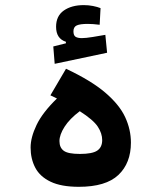

<svg xmlns="http://www.w3.org/2000/svg" viewBox="-20 -720 626 744"><path d="M285.6 3.9Q217.3 3.9 176 -15.9Q134.8 -35.6 116.7 -70.1Q98.6 -104.5 98.6 -148.4Q98.6 -187.5 121.6 -235.6Q144.5 -283.7 200.7 -338.4Q188.5 -344.2 175.3 -350.6L235.8 -453.6Q333.5 -407.7 388.2 -360.8Q442.9 -314 465.1 -265.9Q487.3 -217.8 487.3 -167.5Q487.3 -87.9 438.7 -42Q390.1 3.9 285.6 3.9ZM289.1 -289.1Q250 -259.8 230.2 -228.8Q210.4 -197.8 210.4 -173.3Q210.4 -147.9 227.1 -135.7Q243.7 -123.5 289.6 -123.5Q337.9 -123.5 356.9 -136.5Q376 -149.4 376 -177.2Q376 -203.1 358.9 -229.2Q341.8 -255.4 289.1 -289.1ZM191.9 -472.7 186.5 -540 235.4 -552.2V-558.1Q197.3 -570.3 197.3 -616.2Q197.3 -658.2 227.3 -679.2Q257.3 -700.2 304.7 -700.2Q323.2 -700.2 340.3 -696.8Q357.4 -693.4 369.6 -688.5L366.2 -624Q339.8 -627.4 320.3 -627.4Q290.5 -627.4 277.6 -621.6Q264.6 -615.7 264.6 -598.6Q264.6 -583 272.7 -577.6Q280.8 -572.3 297.4 -572.3Q312.5 -572.3 339.4 -576.7Q366.2 -581.1 388.2 -585L395 -515.6Z"/></svg>

Font: Cascadia Mono PL SemiBold
Style: Regular
Weight: 600
Monospace: yes
Designer: Aaron Bell
Foundry: Saja Typeworks
Version: Version 2404.023; ttfautohint (v1.8.4)